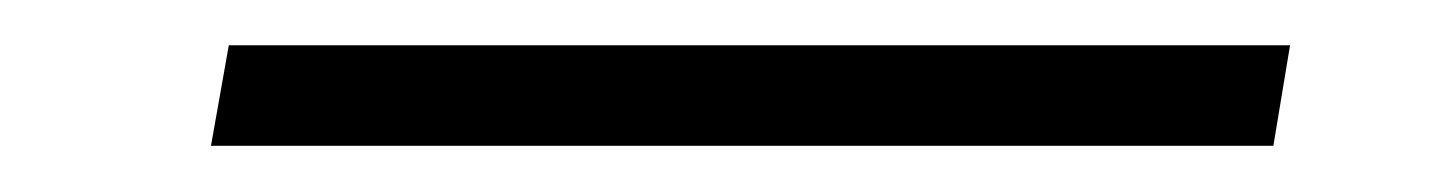

<svg xmlns="http://www.w3.org/2000/svg" viewBox="-20 -388 626 84"><path d="M72.3 -324.2 80.1 -368.2H544.4L537.1 -324.2Z"/></svg>

Font: Cascadia Mono ExtraLight
Style: Italic
Weight: 200
Italic angle: -10°
Monospace: yes
Designer: Aaron Bell
Foundry: Saja Typeworks
Version: Version 2404.023; ttfautohint (v1.8.4)